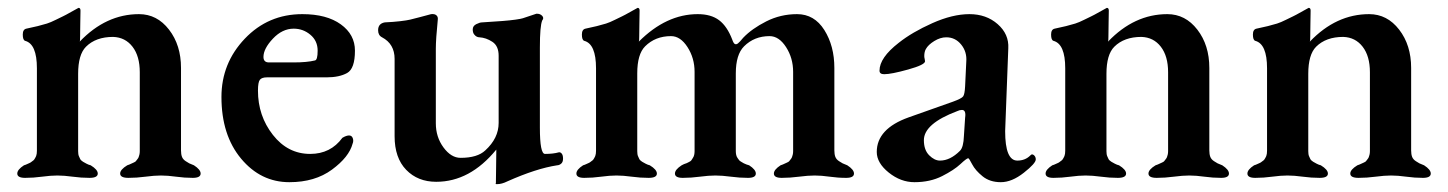

<svg xmlns="http://www.w3.org/2000/svg" viewBox="-20 -450 3687 489"><path d="M268 -356Q224 -356 199 -331Q179 -311 179 -262V-65Q179 -61 179.5 -57.5Q180 -54 181.5 -51Q183 -48 184 -45.5Q185 -43 187.5 -41Q190 -39 191.5 -38Q193 -37 196 -35.5Q199 -34 200.5 -33Q202 -32 206 -30.5Q210 -29 211 -29Q229 -18 229 -8Q229 3 208 3Q187 3 165 0Q143 -3 126 -3Q109 -3 87 0Q65 3 44 3Q24 3 24 -8Q24 -18 41 -29Q42 -29 45.5 -30.5Q49 -32 50 -32.5Q51 -33 54.5 -34.5Q58 -36 59 -37Q60 -38 63 -40Q66 -42 67 -43.5Q68 -45 69.5 -47.5Q71 -50 72 -52.5Q73 -55 73.5 -58.5Q74 -62 74 -66V-276Q74 -338 44 -346Q38 -348 38 -362Q38 -375 47 -377Q62 -380 76 -383.5Q90 -387 99.5 -390Q109 -393 122 -399.5Q135 -406 140.5 -408.5Q146 -411 161 -419.5Q176 -428 180 -430Q185 -430 185 -423Q185 -420 184.5 -393.5Q184 -367 184 -356Q184 -345 183 -344Q250 -414 334 -414Q380 -414 410.5 -374.5Q441 -335 441 -277V-67Q441 -57 443.5 -50.5Q446 -44 453 -39.5Q460 -35 462 -34Q464 -33 474 -29Q491 -18 491 -8Q491 3 471 3Q450 3 428.5 0Q407 -3 390 -3Q373 -3 350.5 0Q328 3 307 3Q286 3 286 -8Q286 -18 304 -29Q305 -29 309.5 -31Q314 -33 315 -33.5Q316 -34 320.5 -36Q325 -38 326 -39.5Q327 -41 329.5 -44Q332 -47 333 -49.5Q334 -52 335 -56Q336 -60 336 -65V-266Q336 -307 317.5 -331Q299 -355 268 -356Z M750 -414Q812 -414 848 -388Q884 -362 884 -321Q884 -275 864 -264Q844 -253 812 -253H660Q647 -253 642 -247Q637 -241 637 -219Q637 -155 675 -106.5Q713 -58 770 -58Q822 -58 852 -99Q862 -105 869 -105Q876 -105 878.5 -98Q881 -91 878 -84Q869 -50 825.5 -18Q782 14 717 14Q644 14 594 -46Q544 -106 544 -203Q544 -289 603.5 -351.5Q663 -414 750 -414ZM728 -377Q699 -377 675 -351.5Q651 -326 651 -305Q651 -291 665 -291H727Q762 -291 782 -296Q789 -297 789 -321Q789 -346 770.5 -361.5Q752 -377 728 -377Z M1346 -415H1348Q1356 -415 1361 -409.5Q1366 -404 1361 -398Q1355 -384 1355 -329V-125Q1355 -58 1368 -58Q1389 -58 1403 -62Q1407 -63 1410.5 -59Q1414 -55 1414 -46Q1414 -37 1409 -33Q1404 -29 1399 -29Q1346 -21 1272 12Q1258 19 1246 19Q1243 19 1242.5 18.5Q1242 18 1243 16Q1243 15 1243 14Q1243 7 1243.5 -22Q1244 -51 1244 -62V-69Q1177 13 1091 13Q1044 13 1014.5 -17.5Q985 -48 985 -103V-300Q985 -338 953 -355Q943 -360 943 -373Q943 -390 960 -393Q982 -394 999 -396Q1016 -398 1024.5 -400Q1033 -402 1050 -406.5Q1067 -411 1078 -414Q1087 -415 1091.5 -411Q1096 -407 1095 -400Q1090 -350 1090 -326V-136Q1090 -101 1109.5 -74.5Q1129 -48 1153 -48Q1196 -48 1216 -67Q1250 -98 1250 -137V-308Q1250 -333 1234 -343.5Q1218 -354 1201 -355Q1198 -355 1194.5 -356.5Q1191 -358 1187.5 -362.5Q1184 -367 1184 -375Q1184 -384 1193 -388.5Q1202 -393 1208 -393Q1240 -395 1259.5 -396.5Q1279 -398 1293 -400Q1307 -402 1311.5 -403.5Q1316 -405 1328 -409Q1340 -413 1346 -415Z M2105 -67Q2105 -57 2107.5 -50.5Q2110 -44 2117 -39.5Q2124 -35 2126 -34Q2128 -33 2138 -29Q2155 -18 2155 -8Q2155 3 2135 3Q2114 3 2093 0Q2072 -3 2055 -3Q2038 -3 2015 0Q1992 3 1971 3Q1951 3 1951 -8Q1951 -18 1968 -29Q1969 -29 1973.5 -31Q1978 -33 1979 -33.5Q1980 -34 1984.5 -36Q1989 -38 1990 -39.5Q1991 -41 1993.5 -44Q1996 -47 1997 -49.5Q1998 -52 1999 -56Q2000 -60 2000 -65V-267Q2000 -302 1982 -330Q1964 -358 1940 -358Q1901 -358 1875 -332Q1854 -311 1854 -263V-65Q1854 -60 1855 -55.5Q1856 -51 1858.5 -47.5Q1861 -44 1862.5 -42Q1864 -40 1868.5 -37.5Q1873 -35 1874.5 -34Q1876 -33 1881.5 -31Q1887 -29 1888 -29Q1905 -18 1905 -8Q1905 3 1885 3Q1864 3 1841.5 0Q1819 -3 1802 -3Q1785 -3 1762.5 0Q1740 3 1719 3Q1699 3 1699 -8Q1699 -18 1716 -29L1722 -32Q1728 -34 1729 -34.5Q1730 -35 1735 -37.5Q1740 -40 1741 -42Q1742 -44 1744.5 -47.5Q1747 -51 1748 -55.5Q1749 -60 1749 -65V-267Q1749 -302 1731 -330Q1713 -358 1689 -358Q1649 -358 1623 -332Q1603 -312 1603 -263V-65Q1603 -61 1603.5 -57.5Q1604 -54 1605.5 -51Q1607 -48 1608 -45.5Q1609 -43 1611.5 -41Q1614 -39 1615.5 -38Q1617 -37 1620 -35.5Q1623 -34 1624.5 -33Q1626 -32 1630 -30.5Q1634 -29 1635 -29Q1653 -18 1653 -8Q1653 3 1632 3Q1611 3 1589 0Q1567 -3 1550 -3Q1533 -3 1511 0Q1489 3 1468 3Q1448 3 1448 -8Q1448 -18 1465 -29Q1466 -29 1469.5 -30.5Q1473 -32 1474 -32.5Q1475 -33 1478.5 -34.5Q1482 -36 1483 -37Q1484 -38 1487 -40Q1490 -42 1491 -43.5Q1492 -45 1493.5 -47.5Q1495 -50 1496 -52.5Q1497 -55 1497.5 -58.5Q1498 -62 1498 -66V-276Q1498 -338 1468 -346Q1462 -348 1462 -362Q1462 -375 1471 -377Q1486 -380 1500 -383.5Q1514 -387 1523.5 -390Q1533 -393 1546 -399.5Q1559 -406 1564.5 -408.5Q1570 -411 1585 -419.5Q1600 -428 1604 -430Q1609 -430 1609 -423Q1609 -420 1608.5 -393.5Q1608 -367 1608 -356Q1608 -345 1607 -344Q1677 -414 1757 -414Q1791 -414 1811.5 -398.5Q1832 -383 1845 -349Q1848 -340 1851.5 -338Q1855 -336 1859.5 -339.5Q1864 -343 1873 -354Q1895 -377 1931.5 -395.5Q1968 -414 2010 -414Q2054 -414 2079.5 -373.5Q2105 -333 2105 -277Z M2333 -93Q2333 -68 2346.5 -54.5Q2360 -41 2374 -41Q2400 -41 2425 -66Q2434 -75 2435 -104L2438 -150Q2441 -170 2430 -170Q2424 -170 2418 -167Q2333 -135 2333 -93ZM2571 -41Q2591 -41 2604 -54Q2608 -59 2613 -55Q2618 -51 2618 -44Q2618 -34 2587.5 -10Q2557 14 2529 14Q2501 14 2482.5 -1Q2464 -16 2456 -31.5Q2448 -47 2446 -47Q2442 -47 2426 -32Q2410 -17 2379.5 -1.5Q2349 14 2309 14Q2274 14 2243.5 -10.5Q2213 -35 2213 -63Q2213 -122 2294 -151L2407 -191Q2429 -199 2433 -204.5Q2437 -210 2438 -230L2441 -293Q2443 -318 2428 -336.5Q2413 -355 2390 -355Q2375 -355 2359.5 -345.5Q2344 -336 2338 -325Q2334 -318 2334 -307Q2334 -304 2335 -300Q2336 -296 2336 -294Q2336 -285 2293 -273Q2250 -261 2232 -261Q2220 -261 2220 -270Q2220 -303 2269 -341Q2303 -368 2354.5 -391Q2406 -414 2449 -414Q2492 -414 2521 -388.5Q2550 -363 2548 -327L2540 -116Q2540 -41 2571 -41Z M2887 -356Q2843 -356 2818 -331Q2798 -311 2798 -262V-65Q2798 -61 2798.5 -57.5Q2799 -54 2800.5 -51Q2802 -48 2803 -45.5Q2804 -43 2806.5 -41Q2809 -39 2810.5 -38Q2812 -37 2815 -35.5Q2818 -34 2819.5 -33Q2821 -32 2825 -30.5Q2829 -29 2830 -29Q2848 -18 2848 -8Q2848 3 2827 3Q2806 3 2784 0Q2762 -3 2745 -3Q2728 -3 2706 0Q2684 3 2663 3Q2643 3 2643 -8Q2643 -18 2660 -29Q2661 -29 2664.5 -30.5Q2668 -32 2669 -32.5Q2670 -33 2673.5 -34.5Q2677 -36 2678 -37Q2679 -38 2682 -40Q2685 -42 2686 -43.5Q2687 -45 2688.5 -47.5Q2690 -50 2691 -52.5Q2692 -55 2692.5 -58.5Q2693 -62 2693 -66V-276Q2693 -338 2663 -346Q2657 -348 2657 -362Q2657 -375 2666 -377Q2681 -380 2695 -383.5Q2709 -387 2718.5 -390Q2728 -393 2741 -399.5Q2754 -406 2759.5 -408.5Q2765 -411 2780 -419.5Q2795 -428 2799 -430Q2804 -430 2804 -423Q2804 -420 2803.5 -393.5Q2803 -367 2803 -356Q2803 -345 2802 -344Q2869 -414 2953 -414Q2999 -414 3029.5 -374.5Q3060 -335 3060 -277V-67Q3060 -57 3062.5 -50.5Q3065 -44 3072 -39.5Q3079 -35 3081 -34Q3083 -33 3093 -29Q3110 -18 3110 -8Q3110 3 3090 3Q3069 3 3047.5 0Q3026 -3 3009 -3Q2992 -3 2969.5 0Q2947 3 2926 3Q2905 3 2905 -8Q2905 -18 2923 -29Q2924 -29 2928.5 -31Q2933 -33 2934 -33.5Q2935 -34 2939.5 -36Q2944 -38 2945 -39.5Q2946 -41 2948.5 -44Q2951 -47 2952 -49.5Q2953 -52 2954 -56Q2955 -60 2955 -65V-266Q2955 -307 2936.5 -331Q2918 -355 2887 -356Z M3401 -356Q3357 -356 3332 -331Q3312 -311 3312 -262V-65Q3312 -61 3312.5 -57.5Q3313 -54 3314.5 -51Q3316 -48 3317 -45.5Q3318 -43 3320.5 -41Q3323 -39 3324.5 -38Q3326 -37 3329 -35.5Q3332 -34 3333.5 -33Q3335 -32 3339 -30.5Q3343 -29 3344 -29Q3362 -18 3362 -8Q3362 3 3341 3Q3320 3 3298 0Q3276 -3 3259 -3Q3242 -3 3220 0Q3198 3 3177 3Q3157 3 3157 -8Q3157 -18 3174 -29Q3175 -29 3178.5 -30.5Q3182 -32 3183 -32.5Q3184 -33 3187.5 -34.5Q3191 -36 3192 -37Q3193 -38 3196 -40Q3199 -42 3200 -43.5Q3201 -45 3202.5 -47.5Q3204 -50 3205 -52.5Q3206 -55 3206.5 -58.5Q3207 -62 3207 -66V-276Q3207 -338 3177 -346Q3171 -348 3171 -362Q3171 -375 3180 -377Q3195 -380 3209 -383.5Q3223 -387 3232.5 -390Q3242 -393 3255 -399.5Q3268 -406 3273.5 -408.5Q3279 -411 3294 -419.5Q3309 -428 3313 -430Q3318 -430 3318 -423Q3318 -420 3317.5 -393.5Q3317 -367 3317 -356Q3317 -345 3316 -344Q3383 -414 3467 -414Q3513 -414 3543.5 -374.5Q3574 -335 3574 -277V-67Q3574 -57 3576.5 -50.5Q3579 -44 3586 -39.5Q3593 -35 3595 -34Q3597 -33 3607 -29Q3624 -18 3624 -8Q3624 3 3604 3Q3583 3 3561.5 0Q3540 -3 3523 -3Q3506 -3 3483.5 0Q3461 3 3440 3Q3419 3 3419 -8Q3419 -18 3437 -29Q3438 -29 3442.5 -31Q3447 -33 3448 -33.5Q3449 -34 3453.5 -36Q3458 -38 3459 -39.5Q3460 -41 3462.5 -44Q3465 -47 3466 -49.5Q3467 -52 3468 -56Q3469 -60 3469 -65V-266Q3469 -307 3450.5 -331Q3432 -355 3401 -356Z"/></svg>

Font: EB Garamond 12
Style: Bold
Weight: 700
Version: Version 0.016